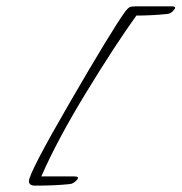

<svg xmlns="http://www.w3.org/2000/svg" viewBox="-20 -558 571 604"><path d="M214 -3Q232 -3 221.5 8.5Q211 20 200 21Q154 26 91 26Q71 26 71 12Q71 -14 201 -238Q331 -462 374 -522Q382 -532 387 -535Q392 -538 405 -538H520Q531 -538 531 -534Q531 -530 523.5 -522.5Q516 -515 506 -514Q455 -509 409 -509Q344 -419 252 -268.5Q160 -118 110 -3Z"/></svg>

Font: Allura
Style: Regular
Weight: 400
Designer: Robert E. Leuschke
Foundry: Robert E. Leuschke
Version: Version 1.004